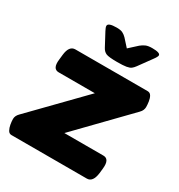

<svg xmlns="http://www.w3.org/2000/svg" viewBox="-176 -832 881 946"><g transform="rotate(30 265.0 -359.0)"><path d="M28 0Q15 0 8 -12.5Q1 -25 -2 -42Q-5 -59 -5 -73Q-5 -91 11 -107L281 -384H75Q39 -384 46 -440L49 -468Q55 -523 90 -523H501Q515 -523 522 -511Q529 -499 531.5 -482Q534 -465 534 -451Q534 -443 530.5 -434Q527 -425 518 -416L249 -139H471Q507 -139 501 -83L498 -55Q491 0 457 0ZM415 -718Q461 -718 461 -703Q461 -695 446 -675L393 -602Q385 -591 376.5 -584.5Q368 -578 350.5 -575Q333 -572 299 -572Q251 -572 236 -578.5Q221 -585 212 -602L173 -675Q169 -683 166.5 -689Q164 -695 164 -700Q164 -718 213 -718Q235 -718 246.5 -712.5Q258 -707 269 -696L307 -654L353 -696Q365 -706 378.5 -712Q392 -718 415 -718Z"/></g></svg>

Font: Asap Semi Expanded Semi Expanded ExtraBold
Style: Italic
Weight: 800
Width: 6
Italic angle: -6°
Designer: Pablo Cosgaya
Foundry: Omnibus-Type
Version: Version 3.001; ttfautohint (v1.8.4.7-5d5b)